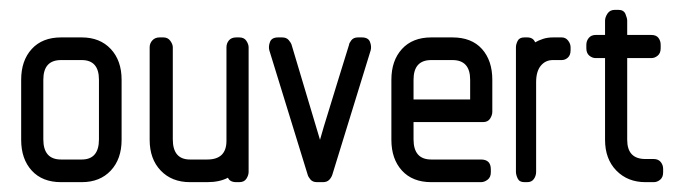

<svg xmlns="http://www.w3.org/2000/svg" viewBox="-20 -370 1383 390"><path d="M104 0Q66 0 44.5 -23.5Q23 -47 23 -86V-208Q23 -247 44.5 -270.5Q66 -294 104 -294H146Q183 -294 205 -270.5Q227 -247 227 -208V-86Q227 -47 205 -23.5Q183 0 146 0ZM181 -208Q181 -248 146 -248H104Q68 -248 68 -208V-87Q68 -46 104 -46H146Q181 -46 181 -87Z M460 0Q447 0 443 -9Q426 0 401 0H366Q329 0 306.5 -23.5Q284 -47 284 -86V-274Q284 -282 289.5 -288Q295 -294 304 -294H312Q321 -294 326 -287Q331 -280 331 -274V-87Q331 -46 366 -46H401Q440 -46 440 -84V-274Q440 -282 445 -288Q450 -294 460 -294H466Q476 -294 480.5 -287Q485 -280 485 -274V-21Q485 -14 480.5 -7Q476 0 466 0Z M655 -15Q653 -9 648.5 -4.5Q644 0 636 0H624Q615 0 610.5 -5.5Q606 -11 605 -15L527 -268Q525 -276 528.5 -285Q532 -294 545 -294H553Q562 -294 566.5 -288.5Q571 -283 572 -280L630 -86Q637 -111 647.5 -144.5Q658 -178 667 -208L689 -279Q689 -282 693.5 -288Q698 -294 707 -294H715Q728 -294 731.5 -285Q735 -276 733 -268Z M820 -122V-87Q820 -46 856 -46H957Q977 -46 977 -26V-20Q977 -10 970.5 -5Q964 0 957 0H856Q818 0 796.5 -23.5Q775 -47 775 -86V-208Q775 -247 796.5 -270.5Q818 -294 856 -294H899Q938 -294 959 -270.5Q980 -247 980 -208V-143Q980 -136 975.5 -129Q971 -122 961 -122ZM856 -248Q820 -248 820 -208V-168H935V-208Q935 -248 899 -248Z M1103 -248Q1088 -248 1078.5 -236.5Q1069 -225 1069 -203V-21Q1069 -13 1064.5 -6.5Q1060 0 1051 0H1045Q1035 0 1031.5 -7.5Q1028 -15 1028 -21V-274Q1028 -280 1031.5 -287Q1035 -294 1045 -294H1051Q1063 -294 1067 -284Q1074 -288 1083 -291Q1092 -294 1104 -294H1121Q1129 -294 1134 -287.5Q1139 -281 1139 -274V-268Q1139 -258 1133.5 -253Q1128 -248 1121 -248Z M1291 0Q1255 0 1232 -23.5Q1209 -47 1209 -86V-252H1190Q1183 -252 1177 -257Q1171 -262 1171 -272V-279Q1171 -287 1176 -293Q1181 -299 1190 -299H1209V-328Q1209 -335 1214 -342.5Q1219 -350 1229 -350H1236Q1247 -350 1250.5 -341.5Q1254 -333 1254 -328V-299H1303Q1313 -299 1317.5 -293Q1322 -287 1322 -279V-272Q1322 -262 1316 -257Q1310 -252 1303 -252H1254V-86Q1254 -47 1291 -47H1308Q1317 -47 1322 -41Q1327 -35 1327 -27V-20Q1327 -10 1321 -5Q1315 0 1308 0Z"/></svg>

Font: Chathura ExtraBold
Style: Regular
Weight: 800
Designer: Appaji Ambarisha Darbha
Foundry: Aditya Fonts
Version: Version 1.002 2016